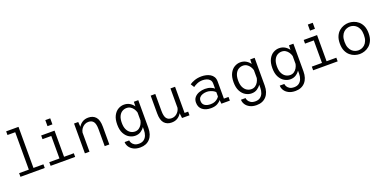

<svg xmlns="http://www.w3.org/2000/svg" viewBox="-8 -1781 6065 3024"><g transform="rotate(-20 3025.0 -269.0)"><path d="M42.5 0V-61.5H205V-688.5H75.5V-750H282.5V-61.5H449.5V0Z M715.5 -705.5H798V-604H715.5ZM548 0V-61.5H718.5V-438.5H571.5V-500H795.5V-61.5H959V0Z M1122.5 0V-500H1192.5L1198.5 -417Q1221.5 -458.5 1263 -485Q1304.5 -511.5 1363 -511.5Q1441.5 -511.5 1486.8 -461.2Q1532 -411 1532 -295.5V0H1454.5V-284Q1454.5 -371.5 1426.8 -409.5Q1399 -447.5 1340.5 -447.5Q1306.5 -447.5 1277 -431Q1247.5 -414.5 1226.8 -386Q1206 -357.5 1199.5 -321.5V0Z M1965.5 11Q1914.5 11 1866.2 -16.8Q1818 -44.5 1786.8 -102.5Q1755.5 -160.5 1755.5 -251Q1755.5 -341.5 1785.5 -399Q1815.5 -456.5 1862.5 -483.8Q1909.5 -511 1960.5 -511Q2015 -511 2056.5 -486Q2098 -461 2123 -424L2125 -500H2199V-36.5Q2199 80 2139.5 145.8Q2080 211.5 1977 211.5Q1910.5 211.5 1864.5 187.5Q1818.5 163.5 1794.8 126Q1771 88.5 1771 47H1848Q1848 63.5 1860.2 87.5Q1872.5 111.5 1901.2 130Q1930 148.5 1978.5 148.5Q2027 148.5 2059 125.2Q2091 102 2106.5 62Q2122 22 2122 -27.5V-77Q2097.5 -39.5 2058 -14.2Q2018.5 11 1965.5 11ZM1832.5 -251Q1832.5 -183 1854 -139.2Q1875.5 -95.5 1910.2 -74.2Q1945 -53 1985 -53Q2022 -53 2050.2 -72.2Q2078.5 -91.5 2096.8 -122.5Q2115 -153.5 2122 -188V-321.5Q2113.5 -353.5 2094.5 -382.2Q2075.5 -411 2047 -429Q2018.5 -447 1981.5 -447Q1942 -447 1908 -426.8Q1874 -406.5 1853.2 -363.2Q1832.5 -320 1832.5 -251Z M2575.5 11.5Q2497 11.5 2452 -38.8Q2407 -89 2407 -204.5V-500H2484V-216Q2484 -128.5 2511.8 -90.5Q2539.5 -52.5 2598 -52.5Q2648 -52.5 2687.8 -87.5Q2727.5 -122.5 2738.5 -175V-500H2815.5V-61.5H2875.5V0H2750.5L2740.5 -83.5Q2717.5 -42 2676 -15.2Q2634.5 11.5 2575.5 11.5Z M3233.5 11Q3147 11 3093.2 -31.2Q3039.5 -73.5 3039.5 -151.5Q3039.5 -206 3070 -240.5Q3100.5 -275 3147.8 -291.5Q3195 -308 3244 -308Q3300 -308 3341.5 -290.8Q3383 -273.5 3397.5 -256.5V-339Q3397.5 -380.5 3376.8 -404.5Q3356 -428.5 3323.5 -438.8Q3291 -449 3255.5 -449Q3205 -449 3161.5 -429.8Q3118 -410.5 3097.5 -393L3060.5 -451.5Q3086.5 -472.5 3140 -492.2Q3193.5 -512 3262 -512Q3298.5 -512 3336 -503.8Q3373.5 -495.5 3405 -476.8Q3436.5 -458 3455.5 -426.8Q3474.5 -395.5 3474.5 -349.5V-61.5H3552V0H3410L3403.5 -65Q3389.5 -40 3346 -14.5Q3302.5 11 3233.5 11ZM3250.5 -50Q3292.5 -50 3322.2 -63Q3352 -76 3370.5 -93.5Q3389 -111 3397.5 -125V-197Q3387.5 -210.5 3365 -223.8Q3342.5 -237 3313.5 -245.8Q3284.5 -254.5 3255.5 -254.5Q3220.5 -254.5 3188.5 -244.2Q3156.5 -234 3136 -211.8Q3115.5 -189.5 3115.5 -154.5Q3115.5 -101 3152.2 -75.5Q3189 -50 3250.5 -50Z M3915.5 11Q3864.5 11 3816.2 -16.8Q3768 -44.5 3736.8 -102.5Q3705.5 -160.5 3705.5 -251Q3705.5 -341.5 3735.5 -399Q3765.5 -456.5 3812.5 -483.8Q3859.5 -511 3910.5 -511Q3965 -511 4006.5 -486Q4048 -461 4073 -424L4075 -500H4149V-36.5Q4149 80 4089.5 145.8Q4030 211.5 3927 211.5Q3860.5 211.5 3814.5 187.5Q3768.5 163.5 3744.8 126Q3721 88.5 3721 47H3798Q3798 63.5 3810.2 87.5Q3822.5 111.5 3851.2 130Q3880 148.5 3928.5 148.5Q3977 148.5 4009 125.2Q4041 102 4056.5 62Q4072 22 4072 -27.5V-77Q4047.5 -39.5 4008 -14.2Q3968.5 11 3915.5 11ZM3782.5 -251Q3782.5 -183 3804 -139.2Q3825.5 -95.5 3860.2 -74.2Q3895 -53 3935 -53Q3972 -53 4000.2 -72.2Q4028.5 -91.5 4046.8 -122.5Q4065 -153.5 4072 -188V-321.5Q4063.5 -353.5 4044.5 -382.2Q4025.5 -411 3997 -429Q3968.5 -447 3931.5 -447Q3892 -447 3858 -426.8Q3824 -406.5 3803.2 -363.2Q3782.5 -320 3782.5 -251Z M4565.5 11Q4514.5 11 4466.2 -16.8Q4418 -44.5 4386.8 -102.5Q4355.5 -160.5 4355.5 -251Q4355.5 -341.5 4385.5 -399Q4415.5 -456.5 4462.5 -483.8Q4509.5 -511 4560.5 -511Q4615 -511 4656.5 -486Q4698 -461 4723 -424L4725 -500H4799V-36.5Q4799 80 4739.5 145.8Q4680 211.5 4577 211.5Q4510.5 211.5 4464.5 187.5Q4418.5 163.5 4394.8 126Q4371 88.5 4371 47H4448Q4448 63.5 4460.2 87.5Q4472.5 111.5 4501.2 130Q4530 148.5 4578.5 148.5Q4627 148.5 4659 125.2Q4691 102 4706.5 62Q4722 22 4722 -27.5V-77Q4697.5 -39.5 4658 -14.2Q4618.5 11 4565.5 11ZM4432.5 -251Q4432.5 -183 4454 -139.2Q4475.5 -95.5 4510.2 -74.2Q4545 -53 4585 -53Q4622 -53 4650.2 -72.2Q4678.5 -91.5 4696.8 -122.5Q4715 -153.5 4722 -188V-321.5Q4713.5 -353.5 4694.5 -382.2Q4675.5 -411 4647 -429Q4618.5 -447 4581.5 -447Q4542 -447 4508 -426.8Q4474 -406.5 4453.2 -363.2Q4432.5 -320 4432.5 -251Z M5115.5 -705.5H5198V-604H5115.5ZM4948 0V-61.5H5118.5V-438.5H4971.5V-500H5195.5V-61.5H5359V0Z M5727.5 11Q5687.5 11 5645.2 -3Q5603 -17 5567 -47.8Q5531 -78.5 5508.8 -128.5Q5486.5 -178.5 5486.5 -251Q5486.5 -323 5508.8 -373Q5531 -423 5567 -453.5Q5603 -484 5645.2 -498Q5687.5 -512 5727.5 -512Q5768 -512 5810.2 -498Q5852.5 -484 5888.5 -453.5Q5924.5 -423 5946.8 -373Q5969 -323 5969 -251Q5969 -178.5 5946.8 -128.5Q5924.5 -78.5 5888.5 -47.8Q5852.5 -17 5810.2 -3Q5768 11 5727.5 11ZM5727.5 -51Q5753.5 -51 5782 -60.8Q5810.5 -70.5 5835 -93.5Q5859.5 -116.5 5874.8 -155Q5890 -193.5 5890 -251Q5890 -307.5 5874.8 -345.8Q5859.5 -384 5835 -407Q5810.5 -430 5782 -440Q5753.5 -450 5727.5 -450Q5701.5 -450 5673.2 -440Q5645 -430 5620.5 -407Q5596 -384 5580.8 -345.8Q5565.5 -307.5 5565.5 -251Q5565.5 -193.5 5580.8 -155Q5596 -116.5 5620.5 -93.5Q5645 -70.5 5673.2 -60.8Q5701.5 -51 5727.5 -51Z"/></g></svg>

Font: Trispace Light
Style: Regular
Weight: 300
Designer: Tyler Finck
Foundry: Etcetera Type Company
Version: Version 1.210; ttfautohint (v1.8.3)